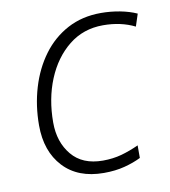

<svg xmlns="http://www.w3.org/2000/svg" viewBox="-68 -600 594 669"><g transform="rotate(-10 229.5 -265.5)"><path d="M247.1 9.8Q155.3 9.8 104 -45.4Q52.7 -100.6 52.7 -192.4Q52.7 -262.2 71.5 -325.2Q90.3 -388.2 126.2 -436.8Q162.1 -485.4 214.1 -513.2Q266.1 -541 332.5 -541Q366.7 -541 399.9 -534.7Q433.1 -528.3 459 -516.6L444.8 -473.1Q395.5 -497.6 332.5 -497.6Q262.7 -497.6 211.2 -456.3Q159.7 -415 131.3 -346.2Q103 -277.3 103 -193.8Q103 -124.5 140.9 -78.9Q178.7 -33.2 251 -33.2Q286.6 -33.2 317.4 -41.7Q348.1 -50.3 378.9 -64.5V-20Q353.5 -7.3 320.8 1.2Q288.1 9.8 247.1 9.8Z"/></g></svg>

Font: Open Sans Light
Style: Italic
Weight: 300
Italic angle: -12°
Designer: Monotype Design Team
Foundry: Monotype Imaging Inc.
Version: Version 3.003; ttfautohint (v1.8.4)